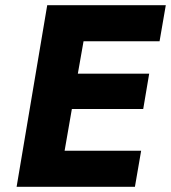

<svg xmlns="http://www.w3.org/2000/svg" viewBox="-20 -720 659 740"><path d="M162 -700 44 0H500L524 -139H229L257 -300H532L555 -436H280L302 -561H595L619 -700Z"/></svg>

Font: Jost
Style: Bold Italic
Weight: 700
Italic angle: -5°
Version: Version 3.710